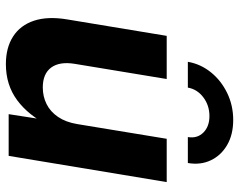

<svg xmlns="http://www.w3.org/2000/svg" viewBox="-99 -693 801 643"><g transform="rotate(90 301.5 -371.5)"><path d="M194.8 9.3Q139.6 9.3 102.1 -14.9Q64.5 -39.1 49.3 -85Q34.2 -130.9 44.9 -195.3L100.1 -529.3H244.6L193.8 -221.2Q185.5 -170.4 206.3 -142.3Q227.1 -114.3 272.9 -114.3Q303.2 -114.3 328.6 -127Q354 -139.6 371.6 -165.5Q389.2 -191.4 395.5 -229.5L444.8 -529.3H589.8L502 0H362.3L383.3 -135.3H400.9Q366.7 -66.4 315.7 -28.6Q264.6 9.3 194.8 9.3ZM381.8 -752Q430.7 -752 465.6 -731.7Q500.5 -711.4 516.8 -677Q533.2 -642.6 525.9 -600.1H439Q444.3 -631.3 424.1 -651.9Q403.8 -672.4 368.7 -672.4Q333 -672.4 305.9 -651.9Q278.8 -631.3 273.4 -600.1H187Q194.3 -642.6 221.9 -677Q249.5 -711.4 291.3 -731.7Q333 -752 381.8 -752Z"/></g></svg>

Font: Inter 24pt
Style: Bold Italic
Weight: 700
Italic angle: -9.3988°
Version: Version 4.001;git-66647c0bb